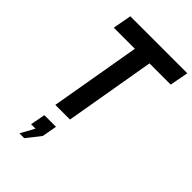

<svg xmlns="http://www.w3.org/2000/svg" viewBox="-287 -793 1162 1162"><g transform="rotate(45 294.0 -212.0)"><path d="M158 0 261.5 -599H386.5L283.5 0ZM77.5 -580.5 100 -700H587.5L565 -580.5ZM167.5 275.5H126L175 186.5H137L155 91H254.5L237.5 186.5Z"/></g></svg>

Font: Cabin
Style: Bold Italic
Weight: 700
Width: 4
Italic angle: -10°
Designer: Pablo Impallari
Foundry: Pablo Impallari. http://www.impallari.com Igino Marini. http://www.ikern.com
Version: Version 3.001